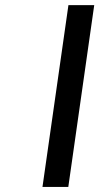

<svg xmlns="http://www.w3.org/2000/svg" viewBox="-20 -739 407 759"><path d="M250 0 352.5 -718.8H250.5L147.9 0Z"/></svg>

Font: Winston
Style: Italic
Weight: 400
Italic angle: -8.13011°
Designer: Vernon Adams, Kim Jin-seong, David Berlow, Cristiano Sobral
Foundry: The Winston Project Authors
Version: Version 3.004